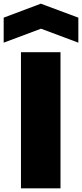

<svg xmlns="http://www.w3.org/2000/svg" viewBox="-56 -1024 446 1044"><path d="M58 -740H273V0H58ZM-36 -928 166 -1004 370 -928V-792L167 -868L-36 -792Z"/></svg>

Font: Encode Sans Narrow
Style: Black
Weight: 900
Designer: Pablo Impallari, Andres Torresi
Foundry: Pablo Impallari, Andres Torresi
Version: Version 1.000; ttfautohint (v1.00) -l 8 -r 50 -G 200 -x 14 -